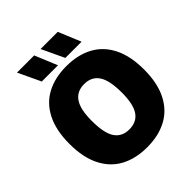

<svg xmlns="http://www.w3.org/2000/svg" viewBox="-257 -1107 1273 1273"><g transform="rotate(-45 380.0 -470.5)"><path d="M30.5 -370Q30.5 -497 73.5 -582Q116.5 -667 195 -708.5Q273.5 -750 380 -750Q486.5 -750 565 -708.2Q643.5 -666.5 686.5 -581.5Q729.5 -496.5 729.5 -370Q729.5 -243.5 686.5 -158.5Q643.5 -73.5 565 -31.8Q486.5 10 380 10Q273.5 10 195.2 -31.5Q117 -73 73.8 -158Q30.5 -243 30.5 -370ZM517 -366Q517 -481 482.8 -531.8Q448.5 -582.5 380 -582.5Q312 -582.5 277.5 -533Q243 -483.5 243 -374Q243 -258.5 277.2 -208Q311.5 -157.5 380 -157.5Q448.5 -157.5 482.8 -207Q517 -256.5 517 -366ZM193.5 -793 119 -951H280L345.5 -793ZM414.5 -793 340 -951H501L566.5 -793Z"/></g></svg>

Font: Encode Sans Semi Condensed Black
Style: Regular
Weight: 900
Width: 4
Designer: Multiple Designers
Foundry: Impallari Type
Version: Version 2.000